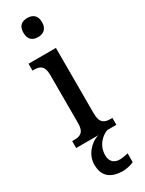

<svg xmlns="http://www.w3.org/2000/svg" viewBox="-258 -791 803 1063"><g transform="rotate(-30 143.5 -259.5)"><path d="M142 -637C175 -637 202 -654 202 -698C202 -743 175 -759 142 -759C108 -759 83 -743 83 -698C83 -654 108 -637 142 -637ZM17 0H159C107 14 58 68 58 130C58 206 102 240 180 240C198 240 231 234 249 224V168C229 173 210 176 195 176C161 176 136 158 136 115C136 52 180 13 216 0H274V-44H263C224 -44 197 -55 197 -117V-536H22V-492H31C69 -492 95 -481 95 -423V-113C95 -54 67 -44 28 -44H17Z"/></g></svg>

Font: Noto Serif Ethiopic Condensed Medium
Style: Regular
Weight: 500
Width: 3
Designer: Monotype Design Team
Foundry: Monotype Imaging Inc.
Version: Version 2.102